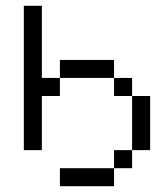

<svg xmlns="http://www.w3.org/2000/svg" viewBox="-20 -520 540 665"><path d="M375 62.5H187.5V125H375ZM375 62.5H437.5V0H375ZM437.5 0H500V-187.5H437.5ZM62.5 -500Q62.5 -500 62.5 0H125V-187.5H187.5V-250H125Q125 -250 125 -500ZM437.5 -187.5V-250H375V-187.5ZM187.5 -250H375V-312.5H187.5Z"/></svg>

Font: Unifont
Style: Regular
Weight: 500
Version: Version 15.1.04